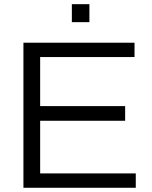

<svg xmlns="http://www.w3.org/2000/svg" viewBox="-20 -888 719 908"><path d="M319.8 -783.2V-868.2H402.8V-783.2ZM90.8 0V-686H616.2V-618.2H169.9V-386.2H571.8V-316.9H169.9V-67.9H622.1V0Z"/></svg>

Font: Archivo Light
Style: Regular
Weight: 300
Designer: Hector Gatti
Foundry: Omnibus-Type
Version: Version 2.001